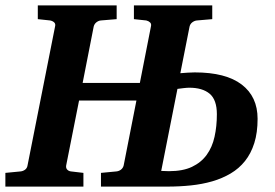

<svg xmlns="http://www.w3.org/2000/svg" viewBox="-35 -691 1018 711"><path d="M768.1 -268.1Q768.1 -321.3 741.5 -343.8Q714.8 -366.2 666 -366.2Q658.2 -366.2 645 -364.7Q631.8 -363.3 622.1 -361.8L562 -58.1Q567.9 -58.1 575.7 -57.6Q583.5 -57.1 590.8 -57.1Q642.1 -57.1 676 -73.2Q710 -89.4 730.5 -117.7Q751 -146 759.5 -184.6Q768.1 -223.1 768.1 -268.1ZM918.9 -251Q918.9 -199.7 906.7 -161.1Q894.5 -122.6 872.3 -94.7Q850.1 -66.9 819.1 -48.6Q788.1 -30.3 751 -19.5Q713.9 -8.8 671.9 -4.4Q629.9 0 585 0H338.9V-50.8L396 -56.2Q405.3 -57.1 412.8 -62.7Q420.4 -68.4 422.9 -78.1L470.2 -318.8H257.8L210 -78.1Q208.5 -68.4 214.1 -62.7Q219.7 -57.1 228 -56.2L273.9 -50.8V0H-15.1V-50.8L41 -56.2Q50.3 -57.1 57.9 -62.7Q65.4 -68.4 66.9 -78.1L168.9 -592.8Q171.4 -602.5 165.8 -607.9Q160.2 -613.3 150.9 -615.2L105 -620.1V-670.9H397V-620.1L337.9 -615.2Q329.6 -614.3 322 -608.4Q314.5 -602.5 312 -592.8L271 -383.8H482.9L523.9 -592.8Q526.4 -602.5 520.8 -607.9Q515.1 -613.3 506.8 -615.2L460.9 -620.1V-670.9H751V-620.1L693.8 -615.2Q685.1 -614.3 677.2 -608.4Q669.4 -602.5 667 -592.8L632.8 -419.9Q645.5 -420.9 659.7 -421.9Q673.8 -422.9 686 -422.9Q801.3 -422.9 860.1 -377.9Q918.9 -333 918.9 -251Z"/></svg>

Font: Charis SIL Cyr
Style: Bold Italic
Weight: 700
Italic angle: -11°
Foundry: SIL International
Version: Version 5.000